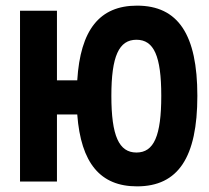

<svg xmlns="http://www.w3.org/2000/svg" viewBox="-20 -644 740 681"><path d="M466 17C612 17 680 -86 680 -304C680 -521 612 -624 466 -624C333 -624 265 -538 254 -359H182V-606H51V0H182V-238H254C267 -65 336 17 466 17ZM375 -304C375 -445 402 -503 464 -503C526 -503 552 -445 552 -304C552 -162 526 -103 464 -103C402 -103 375 -162 375 -304Z"/></svg>

Font: Martian Mono Std Md
Style: Regular
Weight: 500
Monospace: yes
Designer: Roman Shamin
Foundry: Evil Martians
Version: Version 1.000